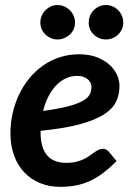

<svg xmlns="http://www.w3.org/2000/svg" viewBox="-20 -736 527 764"><path d="M21.5 0ZM455.5 -394C455.5 -408.3 452.2 -423 445.5 -438C438.8 -453 428.8 -466.6 415.2 -478.8C401.8 -490.9 384.9 -500.8 364.8 -508.5C344.6 -516.2 321.2 -520 294.5 -520C266.8 -520 240.9 -516 216.8 -508C192.6 -500 170.4 -488.8 150.2 -474.5C130.1 -460.2 112 -443.2 96 -423.5C80 -403.8 66.5 -382.3 55.5 -359C44.5 -335.7 36.1 -311 30.2 -285C24.4 -259 21.5 -232.5 21.5 -205.5C21.5 -173.2 26.2 -143.9 35.8 -117.8C45.2 -91.6 58.7 -69.2 76 -50.8C93.3 -32.2 114.2 -17.9 138.5 -7.8C162.8 2.4 190 7.5 220 7.5C243 7.5 264.3 5.5 284 1.5C303.7 -2.5 322.3 -8.7 340 -17C357.7 -25.3 375 -36 392 -49C409 -62 426.3 -77.3 444 -95L412.5 -133C409.5 -136.3 406.1 -139 402.2 -141C398.4 -143 394.5 -144 390.5 -144C383.8 -144 377.7 -142.6 372 -139.8C366.3 -136.9 360.6 -133.5 354.8 -129.5C348.9 -125.5 342.6 -121 335.8 -116C328.9 -111 321.2 -106.5 312.8 -102.5C304.2 -98.5 294.3 -95.1 283 -92.2C271.7 -89.4 258.7 -88 244 -88C175.7 -88 141.5 -128.3 141.5 -209V-215.5C204.2 -221.8 255.8 -230.4 296.2 -241.2C336.8 -252.1 368.8 -265 392.5 -280C416.2 -295 432.6 -312 441.8 -331C450.9 -350 455.5 -371 455.5 -394ZM287.5 -434C297.5 -434 306.1 -432.6 313.2 -429.8C320.4 -426.9 326.2 -423.4 330.8 -419.2C335.2 -415.1 338.6 -410.3 340.8 -405C342.9 -399.7 344 -394.5 344 -389.5C344 -379.2 341.8 -369.5 337.2 -360.5C332.8 -351.5 323.6 -343 309.8 -335C295.9 -327 276.4 -319.7 251.2 -313C226.1 -306.3 192.8 -300.2 151.5 -294.5C156.5 -314.8 163.3 -333.6 172 -350.8C180.7 -367.9 190.8 -382.7 202.2 -395C213.8 -407.3 226.7 -416.9 241 -423.8C255.3 -430.6 270.8 -434 287.5 -434ZM278.5 -646C278.5 -655.7 276.7 -664.8 273 -673.2C269.3 -681.8 264.2 -689.2 257.8 -695.5C251.2 -701.8 243.8 -706.8 235.2 -710.5C226.8 -714.2 217.8 -716 208.5 -716C199.5 -716 190.9 -714.2 182.8 -710.5C174.6 -706.8 167.3 -701.8 161 -695.5C154.7 -689.2 149.7 -681.8 146 -673.2C142.3 -664.8 140.5 -655.7 140.5 -646C140.5 -636.7 142.3 -627.9 146 -619.8C149.7 -611.6 154.7 -604.5 161 -598.5C167.3 -592.5 174.6 -587.8 182.8 -584.2C190.9 -580.8 199.5 -579 208.5 -579C217.8 -579 226.8 -580.8 235.2 -584.2C243.8 -587.8 251.2 -592.5 257.8 -598.5C264.2 -604.5 269.3 -611.6 273 -619.8C276.7 -627.9 278.5 -636.7 278.5 -646ZM470.5 -646C470.5 -655.7 468.7 -664.8 465 -673.2C461.3 -681.8 456.4 -689.2 450.2 -695.5C444.1 -701.8 436.8 -706.8 428.2 -710.5C419.8 -714.2 410.8 -716 401.5 -716C391.8 -716 382.9 -714.2 374.8 -710.5C366.6 -706.8 359.3 -701.8 353 -695.5C346.7 -689.2 341.8 -681.8 338.2 -673.2C334.8 -664.8 333 -655.7 333 -646C333 -636.7 334.8 -627.9 338.2 -619.8C341.8 -611.6 346.7 -604.5 353 -598.5C359.3 -592.5 366.6 -587.8 374.8 -584.2C382.9 -580.8 391.8 -579 401.5 -579C410.8 -579 419.8 -580.8 428.2 -584.2C436.8 -587.8 444.1 -592.5 450.2 -598.5C456.4 -604.5 461.3 -611.6 465 -619.8C468.7 -627.9 470.5 -636.7 470.5 -646Z"/></svg>

Font: Lato
Style: Bold Italic
Weight: 700
Italic angle: -7°
Designer: Lukasz Dziedzic
Foundry: tyPoland Lukasz Dziedzic
Version: Version 2.007; 2014-02-27